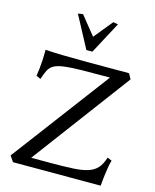

<svg xmlns="http://www.w3.org/2000/svg" viewBox="-137 -1043 914 1134"><g transform="rotate(15 320.0 -476.0)"><path d="M598 -652 151 -53H267Q350 -53 406 -56Q462 -59 497 -70.5Q532 -82 553 -105.5Q574 -129 587 -171L614 -159Q608 -141 603 -110Q598 -79 594.5 -48.5Q591 -18 590 0H54L30 -35L478 -631Q373 -631 305.5 -630Q238 -629 198 -623.5Q158 -618 137 -606Q116 -594 105 -572.5Q94 -551 83 -517L56 -529Q59 -546 62 -572.5Q65 -599 66.5 -627Q68 -655 68 -676V-691Q109 -688 173.5 -686.5Q238 -685 311 -685Q384 -685 448 -685H580ZM338 -752H301L197 -947L227 -952L319 -838L412 -952L442 -947Z"/></g></svg>

Font: Average
Style: Regular
Weight: 400
Designer: Eduardo Tunni
Foundry: Eduardo Rodriguez Tunni
Version: Version 1.003; ttfautohint (v1.8.4.7-5d5b)